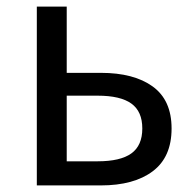

<svg xmlns="http://www.w3.org/2000/svg" viewBox="-20 -563 588 583"><path d="M91.8 0V-543H182.6V-341.8H286.1Q386.7 -341.8 443.8 -300.3Q501 -258.8 501 -172.9Q501 -85.9 443.8 -43Q386.7 0 286.1 0ZM182.6 -73.2H276.4Q345.7 -73.2 378.9 -97.2Q412.1 -121.1 412.1 -172.9Q412.1 -224.6 378.9 -248.5Q345.7 -272.5 276.4 -272.5H182.6Z"/></svg>

Font: Gen Shin Gothic Regular
Style: Regular
Weight: 400
Designer: [Source Han Sans]
Ryoko NISHIZUKA  (kana & ideographs); Paul D. Hunt (Latin, Greek & Cyrillic); Wenlong ZHANG  (bopomofo
Version: Version 1.002.20150607